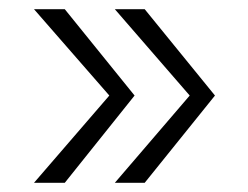

<svg xmlns="http://www.w3.org/2000/svg" viewBox="-20 -453 540 418"><path d="M273 -245 121 -55H54L218 -245L54 -433H121ZM448 -245 295 -55H230L393 -245L230 -433H295Z"/></svg>

Font: Kaisei Decol
Style: Regular
Weight: 400
Designer: Font-Kai, 金井和夫
Foundry: KAZUO KANAI
Version: Version 5.003